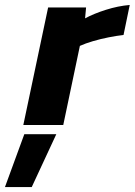

<svg xmlns="http://www.w3.org/2000/svg" viewBox="-96 -504 543 774"><path d="M-2 0 98 -474H251L247 -430Q282 -449 331 -464.5Q380 -480 427 -484L402 -363Q375 -360 342 -353.5Q309 -347 278.5 -338Q248 -329 226 -319L159 0ZM-76 250 2 37H131L32 250Z"/></svg>

Font: Kanit SemiBold
Style: Italic
Weight: 600
Italic angle: -12°
Designer: Katatrad Team
Foundry: CadsonDemak
Version: Version 2.000; ttfautohint (v1.8.3)